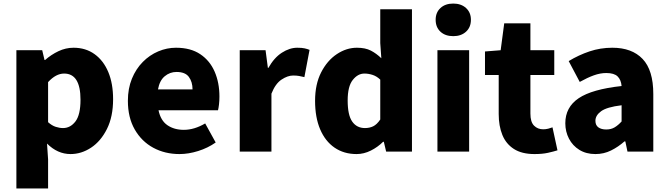

<svg xmlns="http://www.w3.org/2000/svg" viewBox="-20 -851 3753 1078"><path d="M72 207V-569H217L230 -514H233Q267 -544 308 -563.5Q349 -583 393 -583Q461 -583 511 -547Q561 -511 588 -446.5Q615 -382 615 -294Q615 -196 580.5 -127Q546 -58 491.5 -22Q437 14 376 14Q303 14 244 -45L250 44V207ZM334 -132Q375 -132 403.5 -169Q432 -206 432 -291Q432 -438 340 -438Q294 -438 250 -390V-165Q271 -146 292.5 -139Q314 -132 334 -132Z M988 14Q906 14 840.5 -21.5Q775 -57 736.5 -124Q698 -191 698 -285Q698 -354 720.5 -409Q743 -464 781.5 -503Q820 -542 868.5 -562.5Q917 -583 968 -583Q1050 -583 1104 -547Q1158 -511 1185 -449Q1212 -387 1212 -309Q1212 -285 1209.5 -264Q1207 -243 1204 -232H870Q882 -174 920 -148Q958 -122 1012 -122Q1071 -122 1132 -158L1191 -51Q1147 -20 1092.5 -3Q1038 14 988 14ZM867 -349H1061Q1061 -391 1040.5 -419Q1020 -447 971 -447Q934 -447 905 -423Q876 -399 867 -349Z M1326 0V-569H1471L1484 -470H1487Q1519 -527 1562.5 -555Q1606 -583 1649 -583Q1675 -583 1690.5 -579.5Q1706 -576 1718 -571L1689 -418Q1673 -422 1659 -424.5Q1645 -427 1626 -427Q1595 -427 1560.5 -404Q1526 -381 1504 -325V0Z M1982 14Q1911 14 1858.5 -22Q1806 -58 1777.5 -125Q1749 -192 1749 -285Q1749 -378 1783 -444.5Q1817 -511 1871 -547Q1925 -583 1984 -583Q2031 -583 2062 -567Q2093 -551 2121 -524L2115 -609V-799H2293V0H2148L2135 -55H2131Q2101 -25 2062 -5.5Q2023 14 1982 14ZM2029 -132Q2055 -132 2075.5 -142Q2096 -152 2115 -180V-404Q2095 -423 2072 -430.5Q2049 -438 2026 -438Q1989 -438 1960.5 -402Q1932 -366 1932 -287Q1932 -205 1957.5 -168.5Q1983 -132 2029 -132Z M2436 0V-569H2614V0ZM2525 -648Q2480 -648 2453 -673Q2426 -698 2426 -740Q2426 -781 2453 -806Q2480 -831 2525 -831Q2569 -831 2596.5 -806Q2624 -781 2624 -740Q2624 -698 2596.5 -673Q2569 -648 2525 -648Z M2981 14Q2910 14 2865.5 -14.5Q2821 -43 2800.5 -93.5Q2780 -144 2780 -211V-430H2703V-562L2791 -569L2811 -720H2958V-569H3092V-430H2958V-213Q2958 -166 2978.5 -145.5Q2999 -125 3030 -125Q3044 -125 3058 -128.5Q3072 -132 3082 -136L3110 -7Q3088 0 3056.5 7Q3025 14 2981 14Z M3323 14Q3271 14 3233 -9.5Q3195 -33 3174.5 -72.5Q3154 -112 3154 -159Q3154 -249 3229 -299.5Q3304 -350 3470 -368Q3467 -403 3447.5 -422Q3428 -441 3384 -441Q3350 -441 3314 -428Q3278 -415 3235 -391L3173 -508Q3229 -542 3290 -562.5Q3351 -583 3418 -583Q3528 -583 3588 -520Q3648 -457 3648 -323V0H3503L3491 -57H3486Q3451 -26 3410.5 -6Q3370 14 3323 14ZM3384 -124Q3411 -124 3431 -136Q3451 -148 3470 -169V-260Q3387 -250 3355 -226.5Q3323 -203 3323 -173Q3323 -148 3339.5 -136Q3356 -124 3384 -124Z"/></svg>

Font: Source Han Sans TC Heavy
Style: Regular
Weight: 900
Designer: Ryoko NISHIZUKA Ë•øÂ°öÊ∂ºÂ≠ê (kana, bopomofo & ideographs); Paul D. Hunt (Latin, Greek & Cyrillic); Sandoll Communicatio
Foundry: Adobe
Version: Version 2.004;hotconv 1.0.118;makeotfexe 2.5.65603